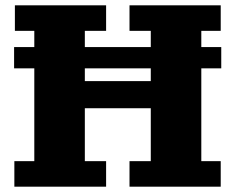

<svg xmlns="http://www.w3.org/2000/svg" viewBox="-20 -702 884 722"><path d="M547 -397V-445H299V-397ZM34 0V-96H109V-445H33V-525H109V-586H36V-682H379V-586H299V-525H547V-586H467V-682H810V-586H737V-525H812V-445H737V-96H810V0H467V-96H547V-295H299V-96H379V0Z"/></svg>

Font: Montagu Slab 16pt
Style: Bold
Weight: 700
Designer: Florian Karsten
Foundry: Florian Karsten
Version: Version 1.000; ttfautohint (v1.8.3)